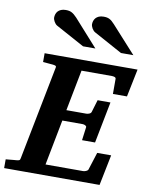

<svg xmlns="http://www.w3.org/2000/svg" viewBox="-114 -1001 836 1072"><g transform="rotate(10 304.0 -464.5)"><path d="M590.8 -513.2H511.2V-598.1Q511.2 -605.5 503.7 -608.2Q496.1 -610.8 487.8 -610.8H315.9L271 -378.9H383.8Q391.6 -378.9 400.6 -382.6Q409.7 -386.2 412.1 -394L433.1 -463.9H505.9L460 -229H386.2L396 -304.2Q396.5 -307.1 394.5 -309.6Q392.6 -312 389.2 -314Q385.7 -315.9 381.6 -316.9Q377.4 -317.9 374 -317.9H258.8L209 -60.1H421.9Q429.7 -60.1 438.7 -64Q447.8 -67.9 450.2 -74.2L481.9 -173.8H561L525.9 0H-15.1V-49.8Q-3.9 -50.8 7.1 -51.8Q18.1 -52.7 26.4 -53.7Q36.1 -54.7 44.9 -55.2Q56.2 -56.2 60.8 -58.6Q65.4 -61 66.9 -70.8L170.9 -601.1Q173.3 -609.9 168 -612.5Q162.6 -615.2 152.8 -616.2Q144 -616.7 134.8 -617.7Q126.5 -618.7 116.2 -619.4Q106 -620.1 96.2 -621.1V-670.9H623ZM300.8 -746.1 138.7 -834.5Q133.3 -837.4 128.9 -842.5Q124.5 -847.7 121.1 -853.5Q117.7 -859.4 115.7 -865.5Q113.8 -871.6 113.8 -876.5Q113.8 -885.3 116.7 -894.8Q119.6 -904.3 126.2 -911.9Q132.8 -919.4 143.8 -924.3Q154.8 -929.2 170.9 -929.2Q181.2 -929.2 189 -927.7Q196.8 -926.3 204.1 -922.6Q211.4 -918.9 218.8 -912.8Q226.1 -906.7 234.9 -897.5L370.6 -746.1ZM515.6 -746.1 354 -834.5Q348.6 -837.4 344 -842.5Q339.4 -847.7 335.9 -853.5Q332.5 -859.4 330.6 -865.5Q328.6 -871.6 328.6 -876.5Q328.6 -885.3 331.5 -894.8Q334.5 -904.3 341.1 -911.9Q347.7 -919.4 358.6 -924.3Q369.6 -929.2 385.7 -929.2Q396 -929.2 403.8 -927.7Q411.6 -926.3 418.9 -922.6Q426.3 -918.9 433.3 -912.8Q440.4 -906.7 448.7 -897.5L585.9 -746.1Z"/></g></svg>

Font: Charis SIL Eur
Style: Bold Italic
Weight: 700
Italic angle: -11°
Foundry: SIL International
Version: Version 5.000